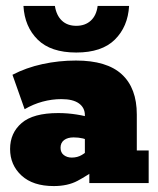

<svg xmlns="http://www.w3.org/2000/svg" viewBox="-20 -617 534 647"><path d="M161 10Q91 10 52.5 -25.5Q14 -61 14 -115Q14 -169 53 -202.5Q92 -236 176 -236Q208 -236 239 -231Q270 -226 285 -220L266 -206V-229Q266 -254 246 -268.5Q226 -283 187 -283Q155 -283 123.5 -274.5Q92 -266 63 -249L22 -365Q68 -389 123 -401Q178 -413 236 -413Q340 -413 390.5 -366.5Q441 -320 441 -231V-110H481V0H281V-68L308 -50Q274 -25 241 -7.5Q208 10 161 10ZM222 -86Q241 -86 256 -95Q271 -104 281 -115L266 -78V-169L284 -141Q274 -147 259.5 -150.5Q245 -154 228 -154Q208 -154 196 -145Q184 -136 184 -119Q184 -103 195 -94.5Q206 -86 222 -86ZM237 -440Q151 -440 107 -483.5Q63 -527 59 -597H165Q170 -565 188.5 -547.5Q207 -530 237 -530Q267 -530 286 -547.5Q305 -565 309 -597H415Q411 -527 367 -483.5Q323 -440 237 -440Z"/></svg>

Font: Rokkitt SemiBold Black
Style: Regular
Weight: 900
Version: Version 3.103